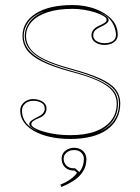

<svg xmlns="http://www.w3.org/2000/svg" viewBox="-20 -535 556 760"><path d="M259 15Q215 15 178.5 7Q142 -1 115.5 -16Q89 -31 74.5 -51.5Q60 -72 60 -97Q60 -111 67.5 -121.5Q75 -132 87 -137.5Q99 -143 112 -143Q125 -143 137 -138.5Q149 -134 156.5 -126Q164 -118 164 -105Q164 -93 157 -83.5Q150 -74 137 -69Q118 -61 111 -55.5Q104 -50 104 -43Q104 -34 125.5 -24Q147 -14 182.5 -7Q218 0 259 0Q317 0 357.5 -15Q398 -30 420 -58Q442 -86 442 -125Q442 -154 424.5 -175.5Q407 -197 367 -215.5Q327 -234 257 -252Q187 -271 145.5 -292Q104 -313 86.5 -337.5Q69 -362 69 -392Q69 -448 121.5 -481.5Q174 -515 267 -515Q316 -515 356.5 -500Q397 -485 421.5 -459Q446 -433 446 -398Q446 -384 438.5 -375Q431 -366 419 -361.5Q407 -357 394 -357Q384 -357 375 -359.5Q366 -362 358.5 -366.5Q351 -371 346.5 -378.5Q342 -386 342 -395Q342 -420 374 -434Q390 -441 396 -446Q402 -451 402 -457Q402 -464 390 -471.5Q378 -479 358 -485.5Q338 -492 314.5 -496Q291 -500 267 -500Q209 -500 168 -486.5Q127 -473 105 -448.5Q83 -424 83 -392Q83 -366 99.5 -343Q116 -320 154.5 -301Q193 -282 259 -264Q333 -244 376 -224.5Q419 -205 437.5 -181.5Q456 -158 456 -125Q456 -92 442.5 -66Q429 -40 404 -22Q379 -4 342.5 5.5Q306 15 259 15ZM132 -14Q113 -24 104.5 -30.5Q96 -37 96 -44Q96 -52 106 -59Q116 -66 129 -72Q144 -79 150.5 -87Q157 -95 157 -105Q157 -121 143.5 -128.5Q130 -136 112 -136Q100 -136 90 -131.5Q80 -127 73.5 -118Q67 -109 67 -97Q67 -69 83.5 -48.5Q100 -28 132 -14ZM374 -14Q399 -25 416 -41Q433 -57 442 -78Q451 -99 451 -125Q451 -156 433 -178.5Q415 -201 373 -220.5Q331 -240 258 -260Q207 -274 172.5 -288.5Q138 -303 117.5 -319.5Q97 -336 87.5 -354Q78 -372 78 -392Q78 -422 97 -448Q116 -474 156 -490Q114 -476 94 -449.5Q74 -423 74 -392Q74 -364 91.5 -340.5Q109 -317 149 -296Q189 -275 258 -256Q329 -237 370.5 -218Q412 -199 429.5 -177Q447 -155 447 -125Q447 -87 428 -59Q409 -31 374 -14ZM394 -364Q406 -364 416.5 -367.5Q427 -371 433 -378.5Q439 -386 439 -398Q439 -410 433.5 -426.5Q428 -443 414 -459.5Q400 -476 374 -486Q394 -476 402 -469.5Q410 -463 410 -456Q410 -448 400.5 -441Q391 -434 377 -428Q362 -421 355.5 -413.5Q349 -406 349 -395Q349 -385 355.5 -378Q362 -371 372 -367.5Q382 -364 394 -364ZM223 205 219 196Q233 190 245.5 183Q258 176 268.5 167Q279 158 285 149L275 140H271Q257 140 246.5 134Q236 128 230 117.5Q224 107 224 93Q224 80 230.5 70.5Q237 61 248.5 55.5Q260 50 274 50Q288 50 299 56Q310 62 316 72Q322 82 322 95Q322 113 316 128.5Q310 144 297.5 158Q285 172 266.5 183.5Q248 195 223 205ZM294 146Q303 135 307.5 122Q312 109 312 95Q312 84 307 76Q302 68 293.5 63.5Q285 59 273 59Q261 59 252 63.5Q243 68 237.5 75.5Q232 83 232 93Q232 104 237 112.5Q242 121 250.5 126Q259 131 270 131Q272 131 274 131Q276 131 277 131Z"/></svg>

Font: Kalnia Glaze Thin
Style: Regular
Weight: 100
Designer: Frida Medrano
Foundry: Frida Medrano
Version: Version 1.110